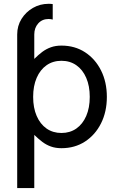

<svg xmlns="http://www.w3.org/2000/svg" viewBox="-20 -752 618 987"><path d="M150.4 -253.9Q150.4 -310.1 168.5 -351.8Q186.5 -393.6 219.2 -416.5Q252 -439.5 295.9 -439.5Q339.8 -439.5 372.6 -416.5Q405.3 -393.6 423.3 -351.8Q441.4 -310.1 441.4 -253.9Q441.4 -197.8 423.3 -156Q405.3 -114.3 372.6 -91.3Q339.8 -68.4 295.9 -68.4Q252 -68.4 219.2 -91.3Q186.5 -114.3 168.5 -156Q150.4 -197.8 150.4 -253.9ZM68.4 -574.7V-425.8V214.8H156.2V-58.6Q177.2 -38.1 197.5 -22.7Q217.8 -7.3 241.7 1.2Q265.6 9.8 295.9 9.8Q364.7 9.8 417.2 -24.4Q469.7 -58.6 499.5 -118.2Q529.3 -177.7 529.3 -253.9Q529.3 -330.1 499.5 -389.6Q469.7 -449.2 417.2 -483.4Q364.7 -517.6 295.9 -517.6Q265.6 -517.6 241.7 -509Q217.8 -500.5 197.5 -485.4Q177.2 -470.2 156.2 -449.2Q156.2 -458 156.2 -473.4Q156.2 -488.8 156.2 -506.1Q156.2 -523.4 156.2 -539.1Q156.2 -554.7 156.2 -564.7Q156.2 -574.7 156.2 -574.7Q156.2 -608.9 176.5 -631.6Q196.8 -654.3 229.5 -654.3Q241.7 -654.3 251 -651.4V-731Q246.1 -731.9 240.5 -732.2Q234.9 -732.4 229.5 -732.4Q186 -732.4 149.4 -711.4Q112.8 -690.4 90.6 -654.8Q68.4 -619.1 68.4 -574.7Z"/></svg>

Font: Giphurs SC
Style: Regular
Weight: 400
Version: Version 0.920